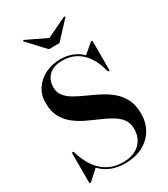

<svg xmlns="http://www.w3.org/2000/svg" viewBox="-237 -1089 1062 1211"><g transform="rotate(-30 294.0 -483.0)"><path d="M308.5 14.5Q248.5 14.5 204.8 -4.5Q161 -23.5 131 -56L59 10H48V-213H60.5Q72 -170.5 91.5 -132Q111 -93.5 140 -63.2Q169 -33 209 -15.8Q249 1.5 301.5 1.5Q351.5 1.5 387.8 -16.8Q424 -35 444 -68.5Q464 -102 464 -148Q464 -190 442 -218.8Q420 -247.5 384.2 -268.2Q348.5 -289 305.5 -307.2Q262.5 -325.5 219.5 -346.2Q176.5 -367 140.8 -395.5Q105 -424 83.2 -465.2Q61.5 -506.5 61.5 -566Q61.5 -625.5 91.5 -669.2Q121.5 -713 170.8 -736.5Q220 -760 277.5 -760Q324.5 -760 363.8 -745Q403 -730 433 -700L503 -760H513.5V-542.5H501.5Q485.5 -608.5 455.5 -654Q425.5 -699.5 382.5 -722.8Q339.5 -746 285 -746Q220.5 -746 186.8 -713Q153 -680 153 -627Q153 -589 174.5 -562.8Q196 -536.5 231.5 -516.5Q267 -496.5 309.2 -478Q351.5 -459.5 394 -437.5Q436.5 -415.5 471.8 -385.5Q507 -355.5 528.5 -312.8Q550 -270 550 -209Q550 -141 519 -90.8Q488 -40.5 433.5 -13Q379 14.5 308.5 14.5ZM249 -850 133 -975 139.5 -981 287.5 -910 435 -981 442 -975 326 -850Z"/></g></svg>

Font: Bodoni Moda 18pt SemiBold
Style: Regular
Weight: 600
Designer: Owen Earl
Foundry: indestructible type
Version: Version 2.005